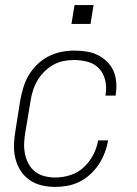

<svg xmlns="http://www.w3.org/2000/svg" viewBox="-20 -727 540 755"><path d="M197 8Q169 8 142.5 1.5Q116 -5 95 -20Q74 -35 60 -57.5Q46 -80 40 -106Q34 -132 35 -159.5Q36 -187 41 -215L60 -335Q65 -360 72.5 -385Q80 -410 94 -433Q108 -456 128 -475Q148 -494 172 -506Q196 -518 221.5 -523Q247 -528 272 -528Q296 -528 319.5 -524.5Q343 -521 363.5 -511Q384 -501 400.5 -485Q417 -469 426 -448.5Q435 -428 437 -404Q439 -380 435 -356Q435 -355 435 -353.5Q435 -352 435 -351H395Q395 -352 395 -353Q395 -354 395 -355Q400 -383 394 -410Q388 -437 370.5 -456.5Q353 -476 326.5 -483.5Q300 -491 272 -491Q251 -491 230 -487Q209 -483 189.5 -472Q170 -461 154 -445Q138 -429 127 -410Q116 -391 109.5 -370.5Q103 -350 100 -329L80 -209Q76 -187 75 -165.5Q74 -144 78 -123Q82 -102 92 -83.5Q102 -65 117.5 -52.5Q133 -40 154 -34.5Q175 -29 197 -29Q226 -29 255.5 -38Q285 -47 308.5 -68.5Q332 -90 346.5 -118Q361 -146 366 -175H405Q401 -151 392 -127Q383 -103 369 -81.5Q355 -60 335.5 -42Q316 -24 293 -12.5Q270 -1 245.5 3.5Q221 8 197 8ZM261 -633 273 -707H348L336 -633Z"/></svg>

Font: Iosevka SS04 XLt Obl
Style: Regular
Weight: 200
Italic angle: -9°
Monospace: yes
Designer: Belleve Invis
Foundry: Belleve Invis
Version: Version 19.0.0; ttfautohint (v1.8.4)